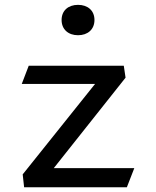

<svg xmlns="http://www.w3.org/2000/svg" viewBox="-20 -792 660 812"><path d="M101.5 -514 72 -437H382L76 -54.5L82 0H516.5L548 -81H207.5L511 -463.5L503.5 -514ZM310 -643C351 -643 379.5 -667.5 379.5 -707.5C379.5 -747.5 351 -771.5 310 -771.5C269 -771.5 240.5 -747.5 240.5 -707.5C240.5 -667.5 269 -643 310 -643Z"/></svg>

Font: Monaspace Argon
Style: Regular
Weight: 400
Designer: Riley Cran & the Lettermatic Team
Foundry: Lettermatic
Version: Version 1.200 (Monaspace Argon)